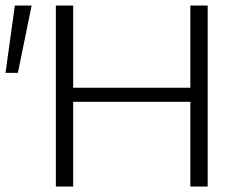

<svg xmlns="http://www.w3.org/2000/svg" viewBox="-28 -678 887 698"><path d="M727 -658V0H664V-308H238V0H175V-658H238V-359H664V-658ZM-8 -413 26 -658H87L37 -413Z"/></svg>

Font: Ysabeau Semilight
Style: Regular
Weight: 300
Designer: Christian Thalmann (Catharsis Fonts)
Version: Version 0.003